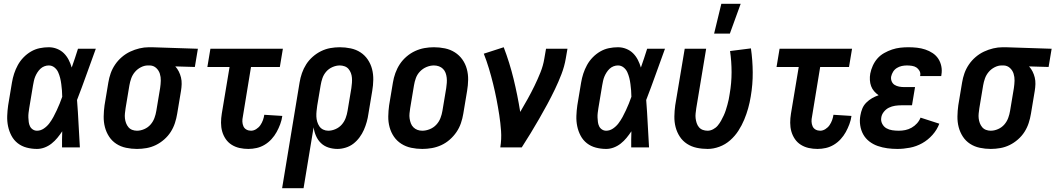

<svg xmlns="http://www.w3.org/2000/svg" viewBox="-20 -777 5563 1012"><path d="M175 8Q147 8 120.5 1Q94 -6 73.5 -22Q53 -38 40.5 -61.5Q28 -85 22.5 -111.5Q17 -138 18 -166Q19 -194 23 -222L43 -342Q47 -366 54.5 -389Q62 -412 74 -434Q86 -456 104 -474.5Q122 -493 143.5 -505.5Q165 -518 189 -523Q213 -528 237 -528Q260 -528 281 -519.5Q302 -511 317 -496Q332 -481 342 -461.5Q352 -442 358 -421Q367 -446 375 -470.5Q383 -495 391 -520H485Q460 -452 436 -384.5Q412 -317 386 -250Q391 -187 394 -124.5Q397 -62 401 0H307Q307 -21 307 -42.5Q307 -64 308 -85Q296 -67 282.5 -50.5Q269 -34 252 -20.5Q235 -7 215 0.5Q195 8 175 8ZM175 -88Q194 -88 211 -99.5Q228 -111 240 -127Q252 -143 261.5 -160.5Q271 -178 279 -195.5Q287 -213 294.5 -231Q302 -249 308 -267Q308 -284 306.5 -300.5Q305 -317 303 -333.5Q301 -350 297 -366Q293 -382 286.5 -396.5Q280 -411 267 -421.5Q254 -432 237 -432Q225 -432 213.5 -427.5Q202 -423 193 -414.5Q184 -406 177 -395Q170 -384 165.5 -373Q161 -362 158.5 -350Q156 -338 154 -327L134 -207Q132 -194 130.5 -182Q129 -170 129.5 -157.5Q130 -145 131.5 -133.5Q133 -122 138 -111.5Q143 -101 153 -94.5Q163 -88 175 -88Z M702 8Q673 8 644.5 2Q616 -4 593 -19Q570 -34 555 -57Q540 -80 533 -107Q526 -134 526.5 -163.5Q527 -193 531 -222L551 -342Q555 -367 563.5 -391Q572 -415 587 -437Q602 -459 622.5 -476.5Q643 -494 666.5 -505Q690 -516 715 -522Q740 -528 765 -528H781L1023 -520L1007 -424L904 -427Q915 -415 922.5 -400Q930 -385 934 -368.5Q938 -352 937.5 -334Q937 -316 934 -298L914 -178Q910 -153 902 -128.5Q894 -104 880 -82Q866 -60 845.5 -42Q825 -24 801.5 -12.5Q778 -1 752.5 3.5Q727 8 702 8ZM702 -88Q721 -88 740.5 -96.5Q760 -105 773.5 -120.5Q787 -136 794 -155Q801 -174 804 -193L824 -313Q827 -333 827.5 -352Q828 -371 822.5 -388.5Q817 -406 803.5 -418.5Q790 -431 771 -432H759Q741 -432 722.5 -422.5Q704 -413 691 -397.5Q678 -382 671.5 -363.5Q665 -345 662 -327L642 -207Q640 -193 638.5 -179.5Q637 -166 638.5 -153Q640 -140 644.5 -128Q649 -116 657 -106.5Q665 -97 677 -92.5Q689 -88 702 -88Z M1289 8Q1265 8 1242.5 3Q1220 -2 1201 -14Q1182 -26 1169.5 -44.5Q1157 -63 1151 -84.5Q1145 -106 1145 -130Q1145 -154 1149 -178L1190 -424H1073L1089 -520H1471L1455 -424H1303L1260 -162Q1257 -149 1257.5 -136Q1258 -123 1263 -111.5Q1268 -100 1279 -94Q1290 -88 1303 -88Q1317 -88 1330.5 -96.5Q1344 -105 1352.5 -117.5Q1361 -130 1366 -144Q1371 -158 1373 -172L1468 -166Q1465 -144 1457 -122.5Q1449 -101 1438 -81Q1427 -61 1411 -43.5Q1395 -26 1375 -14Q1355 -2 1333 3Q1311 8 1289 8Z M1467 215 1559 -342Q1563 -367 1571.5 -391.5Q1580 -416 1594 -438Q1608 -460 1628.5 -478Q1649 -496 1672.5 -507.5Q1696 -519 1721 -523.5Q1746 -528 1771 -528Q1800 -528 1828.5 -522Q1857 -516 1880 -501Q1903 -486 1918.5 -463Q1934 -440 1941 -413Q1948 -386 1947.5 -356.5Q1947 -327 1942 -298L1922 -178Q1919 -156 1913 -134.5Q1907 -113 1898 -92.5Q1889 -72 1875 -53Q1861 -34 1843 -20Q1825 -6 1802.5 1Q1780 8 1759 8Q1734 8 1711 0.5Q1688 -7 1671.5 -23Q1655 -39 1645.5 -61Q1636 -83 1633 -106L1580 215ZM1710 -88Q1729 -88 1748.5 -96.5Q1768 -105 1781.5 -120.5Q1795 -136 1802 -155Q1809 -174 1812 -193L1832 -313Q1834 -327 1835 -340.5Q1836 -354 1835 -367Q1834 -380 1829.5 -392Q1825 -404 1817 -413.5Q1809 -423 1796.5 -427.5Q1784 -432 1771 -432Q1752 -432 1732.5 -423.5Q1713 -415 1699.5 -399.5Q1686 -384 1679.5 -365Q1673 -346 1670 -327L1652 -220Q1650 -206 1648.5 -191.5Q1647 -177 1647.5 -163Q1648 -149 1652 -135.5Q1656 -122 1663.5 -111Q1671 -100 1683.5 -94Q1696 -88 1710 -88Z M2206 8Q2176 8 2147.5 2Q2119 -4 2095.5 -19Q2072 -34 2056.5 -56.5Q2041 -79 2033.5 -106.5Q2026 -134 2026.5 -163.5Q2027 -193 2031 -222L2051 -342Q2055 -367 2064 -392Q2073 -417 2087.5 -439Q2102 -461 2123 -479Q2144 -497 2168 -508Q2192 -519 2217 -523.5Q2242 -528 2267 -528Q2297 -528 2325.5 -522Q2354 -516 2377.5 -501Q2401 -486 2417 -463.5Q2433 -441 2440.5 -413.5Q2448 -386 2447.5 -356.5Q2447 -327 2442 -298L2422 -178Q2418 -153 2409.5 -128Q2401 -103 2386 -81Q2371 -59 2350.5 -41Q2330 -23 2306 -12Q2282 -1 2256.5 3.5Q2231 8 2206 8ZM2206 -88Q2225 -88 2245 -96Q2265 -104 2279.5 -119.5Q2294 -135 2301.5 -154.5Q2309 -174 2312 -193L2332 -313Q2334 -327 2335 -340.5Q2336 -354 2334.5 -367.5Q2333 -381 2328.5 -393Q2324 -405 2315 -414Q2306 -423 2293.5 -427.5Q2281 -432 2267 -432Q2248 -432 2228.5 -424Q2209 -416 2194 -400.5Q2179 -385 2172 -365.5Q2165 -346 2162 -327L2142 -207Q2140 -193 2138.5 -179.5Q2137 -166 2139 -152.5Q2141 -139 2145.5 -127Q2150 -115 2159 -106Q2168 -97 2180 -92.5Q2192 -88 2206 -88Z M2617 0Q2624 -44 2621 -86.5Q2618 -129 2611.5 -171Q2605 -213 2597 -254Q2589 -295 2579 -335.5Q2569 -376 2557 -416Q2545 -456 2530 -494L2635 -528Q2666 -447 2687 -361Q2708 -275 2722 -187Q2742 -221 2761 -255Q2780 -289 2797 -324Q2814 -359 2828.5 -395Q2843 -431 2849 -468L2858 -520H2971L2962 -468Q2955 -427 2939.5 -386.5Q2924 -346 2905 -306.5Q2886 -267 2865 -228Q2844 -189 2822 -151Q2800 -113 2777 -75Q2754 -37 2730 0Z M3175 8Q3147 8 3120.5 1Q3094 -6 3073.5 -22Q3053 -38 3040.5 -61.5Q3028 -85 3022.5 -111.5Q3017 -138 3018 -166Q3019 -194 3023 -222L3043 -342Q3047 -366 3054.5 -389Q3062 -412 3074 -434Q3086 -456 3104 -474.5Q3122 -493 3143.5 -505.5Q3165 -518 3189 -523Q3213 -528 3237 -528Q3260 -528 3281 -519.5Q3302 -511 3317 -496Q3332 -481 3342 -461.5Q3352 -442 3358 -421Q3367 -446 3375 -470.5Q3383 -495 3391 -520H3485Q3460 -452 3436 -384.5Q3412 -317 3386 -250Q3391 -187 3394 -124.5Q3397 -62 3401 0H3307Q3307 -21 3307 -42.5Q3307 -64 3308 -85Q3296 -67 3282.5 -50.5Q3269 -34 3252 -20.5Q3235 -7 3215 0.5Q3195 8 3175 8ZM3175 -88Q3194 -88 3211 -99.5Q3228 -111 3240 -127Q3252 -143 3261.5 -160.5Q3271 -178 3279 -195.5Q3287 -213 3294.5 -231Q3302 -249 3308 -267Q3308 -284 3306.5 -300.5Q3305 -317 3303 -333.5Q3301 -350 3297 -366Q3293 -382 3286.5 -396.5Q3280 -411 3267 -421.5Q3254 -432 3237 -432Q3225 -432 3213.5 -427.5Q3202 -423 3193 -414.5Q3184 -406 3177 -395Q3170 -384 3165.5 -373Q3161 -362 3158.5 -350Q3156 -338 3154 -327L3134 -207Q3132 -194 3130.5 -182Q3129 -170 3129.5 -157.5Q3130 -145 3131.5 -133.5Q3133 -122 3138 -111.5Q3143 -101 3153 -94.5Q3163 -88 3175 -88Z M3710 8Q3680 8 3652 2Q3624 -4 3601 -19Q3578 -34 3563 -57Q3548 -80 3541 -107Q3534 -134 3534.5 -163.5Q3535 -193 3539 -222L3589 -520H3702L3650 -207Q3648 -193 3646.5 -179.5Q3645 -166 3646.5 -153.5Q3648 -141 3652 -128.5Q3656 -116 3664 -106.5Q3672 -97 3684 -92.5Q3696 -88 3710 -88Q3724 -88 3738.5 -95.5Q3753 -103 3763 -115Q3773 -127 3780.5 -140.5Q3788 -154 3794.5 -168Q3801 -182 3805.5 -196Q3810 -210 3814 -224.5Q3818 -239 3821 -253Q3824 -267 3826 -282Q3836 -339 3836 -396Q3836 -453 3828 -508L3938 -522Q3947 -460 3947.5 -396Q3948 -332 3937 -268Q3932 -237 3923.5 -206.5Q3915 -176 3902.5 -146Q3890 -116 3872 -88Q3854 -60 3828.5 -37.5Q3803 -15 3771.5 -3.5Q3740 8 3710 8ZM3744 -600 3782 -757H3884L3827 -600Z M4289 8Q4265 8 4242.5 3Q4220 -2 4201 -14Q4182 -26 4169.5 -44.5Q4157 -63 4151 -84.5Q4145 -106 4145 -130Q4145 -154 4149 -178L4190 -424H4073L4089 -520H4471L4455 -424H4303L4260 -162Q4257 -149 4257.5 -136Q4258 -123 4263 -111.5Q4268 -100 4279 -94Q4290 -88 4303 -88Q4317 -88 4330.5 -96.5Q4344 -105 4352.5 -117.5Q4361 -130 4366 -144Q4371 -158 4373 -172L4468 -166Q4465 -144 4457 -122.5Q4449 -101 4438 -81Q4427 -61 4411 -43.5Q4395 -26 4375 -14Q4355 -2 4333 3Q4311 8 4289 8Z M4710 8Q4683 8 4657 4.5Q4631 1 4606.5 -7.5Q4582 -16 4562 -31.5Q4542 -47 4530 -68.5Q4518 -90 4514 -116.5Q4510 -143 4515 -169Q4518 -187 4525 -204.5Q4532 -222 4546 -236Q4560 -250 4576.5 -259.5Q4593 -269 4611 -275Q4598 -284 4587.5 -296Q4577 -308 4571.5 -323Q4566 -338 4565 -355Q4564 -372 4567 -389Q4571 -410 4580.5 -431Q4590 -452 4605 -469Q4620 -486 4640.5 -497.5Q4661 -509 4682 -516Q4703 -523 4724.5 -525.5Q4746 -528 4768 -528Q4791 -528 4813.5 -525.5Q4836 -523 4857 -516Q4878 -509 4896 -497Q4914 -485 4925.5 -467.5Q4937 -450 4941.5 -428Q4946 -406 4942 -383L4941 -376H4830V-378Q4833 -392 4826.5 -403.5Q4820 -415 4810 -421.5Q4800 -428 4786.5 -430Q4773 -432 4760 -432Q4746 -432 4732.5 -429Q4719 -426 4707 -418.5Q4695 -411 4687.5 -399Q4680 -387 4677 -373Q4675 -360 4680 -348Q4685 -336 4695.5 -329.5Q4706 -323 4719 -320.5Q4732 -318 4746 -318H4803L4787 -222H4730Q4714 -222 4697.5 -219.5Q4681 -217 4665.5 -209.5Q4650 -202 4638.5 -187.5Q4627 -173 4625 -157Q4622 -140 4630 -124.5Q4638 -109 4652 -101Q4666 -93 4683 -90.5Q4700 -88 4718 -88Q4735 -88 4752 -91.5Q4769 -95 4785 -104Q4801 -113 4813.5 -127Q4826 -141 4832 -157L4931 -125Q4919 -93 4895 -66Q4871 -39 4840.5 -22Q4810 -5 4776 1.5Q4742 8 4710 8Z M5202 8Q5173 8 5144.5 2Q5116 -4 5093 -19Q5070 -34 5055 -57Q5040 -80 5033 -107Q5026 -134 5026.5 -163.5Q5027 -193 5031 -222L5051 -342Q5055 -367 5063.5 -391Q5072 -415 5087 -437Q5102 -459 5122.5 -476.5Q5143 -494 5166.5 -505Q5190 -516 5215 -522Q5240 -528 5265 -528H5281L5523 -520L5507 -424L5404 -427Q5415 -415 5422.5 -400Q5430 -385 5434 -368.5Q5438 -352 5437.5 -334Q5437 -316 5434 -298L5414 -178Q5410 -153 5402 -128.5Q5394 -104 5380 -82Q5366 -60 5345.5 -42Q5325 -24 5301.5 -12.5Q5278 -1 5252.5 3.5Q5227 8 5202 8ZM5202 -88Q5221 -88 5240.5 -96.5Q5260 -105 5273.5 -120.5Q5287 -136 5294 -155Q5301 -174 5304 -193L5324 -313Q5327 -333 5327.5 -352Q5328 -371 5322.5 -388.5Q5317 -406 5303.5 -418.5Q5290 -431 5271 -432H5259Q5241 -432 5222.5 -422.5Q5204 -413 5191 -397.5Q5178 -382 5171.5 -363.5Q5165 -345 5162 -327L5142 -207Q5140 -193 5138.5 -179.5Q5137 -166 5138.5 -153Q5140 -140 5144.5 -128Q5149 -116 5157 -106.5Q5165 -97 5177 -92.5Q5189 -88 5202 -88Z"/></svg>

Font: Iosevka
Style: Bold Italic
Weight: 700
Italic angle: -9°
Monospace: yes
Designer: Belleve Invis
Foundry: Belleve Invis
Version: Version 32.5.0; ttfautohint (v1.8.4)